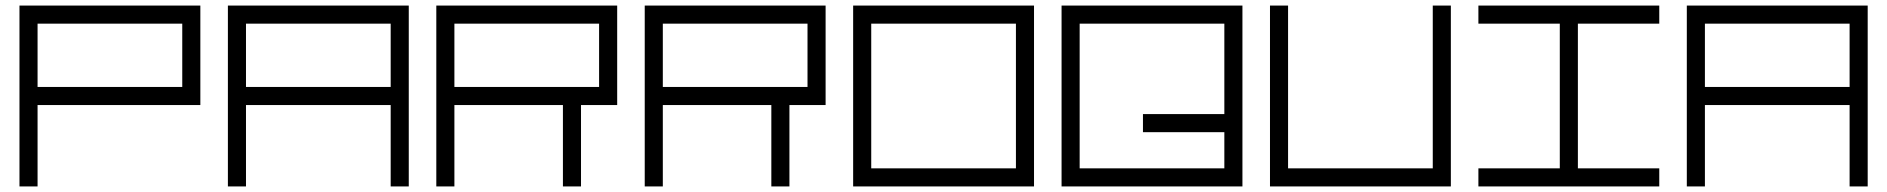

<svg xmlns="http://www.w3.org/2000/svg" viewBox="-20 -670 6781 690"><path d="M635 -357.5V-585H115V-357.5ZM700 -357.5V-292.5H115V0H50V-585V-650H700V-585ZM700 -357.5Z M1384 -585H864V-357.5H1384ZM1449 0H1384V-292.5H864V0H799V-585V-650H1449ZM1449 -585Z M1613 -650H1548V0H1613V-292.5H2003V0H2068V-292.5H2198V-325V-650H2133ZM1613 -585H2133V-357.5H1613ZM1613 -585Z M2362 -650H2297V0H2362V-292.5H2752V0H2817V-292.5H2947V-325V-650H2882ZM2362 -585H2882V-357.5H2362ZM2362 -585Z M3111 -65H3631V-585H3111ZM3111 0H3046V-650H3111H3631H3696V0H3631ZM3111 0Z M4380 -65V-195H4087.5V-260H4380V-585H3860V-65ZM4380 0H3860H3795V-650H3860H4380H4445V0ZM4380 0Z M5129 -65V-650H5194V0H5129H4609H4544V-650H4609V-65ZM5129 -65Z M5650.5 -65H5943V0H5293V-65H5585.5V-585H5293V-650H5943V-585H5650.5ZM5650.5 -65Z M6627 -585H6107V-357.5H6627ZM6692 0H6627V-292.5H6107V0H6042V-585V-650H6692ZM6692 -585Z"/></svg>

Font: skuare
Style: Regular
Weight: 400
Designer: Dinesh Verma
Version: 0.0.1;FontRapid 1.4.1